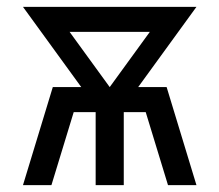

<svg xmlns="http://www.w3.org/2000/svg" viewBox="-20 -540 640 560"><path d="M47 0 134 -286H217L47 -520H553L383 -286H466L553 0H470L405 -213H341V0H259V-213H195L130 0ZM300 -286 417 -447H183Z"/></svg>

Font: Zed Mono Extended
Style: Regular
Weight: 400
Width: 7
Monospace: yes
Designer: Belleve Invis
Foundry: Belleve Invis
Version: Version 1.0.0; ttfautohint (v1.8.4)